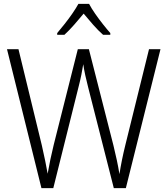

<svg xmlns="http://www.w3.org/2000/svg" viewBox="-20 -967 860 987"><path d="M805 -714 627 0H565L433 -519Q425 -550 418.5 -579.5Q412 -609 408 -637Q404 -612 398.5 -584Q393 -556 385 -525L254 0H193L16 -714H75L195 -220Q205 -176 212.5 -139.5Q220 -103 225 -74Q231 -109 239 -147.5Q247 -186 256 -222L380 -714H437L563 -220Q573 -179 580.5 -144Q588 -109 594 -72Q605 -143 624 -220L746 -714ZM438 -947Q450 -924 469.5 -896Q489 -868 510 -841.5Q531 -815 547 -797V-788H510Q485 -810 459 -839.5Q433 -869 410 -897Q387 -869 361 -839.5Q335 -810 311 -788H274V-797Q291 -817 312 -843.5Q333 -870 352 -897.5Q371 -925 383 -947Z"/></svg>

Font: Noto Sans Lao Looped SemiCondensed Light
Style: Regular
Weight: 300
Width: 4
Designer: Mark Frömberg, Ben Mitchell
Foundry: The Fontpad Ltd
Version: Version 1.002; ttfautohint (v1.8.4.7-5d5b)